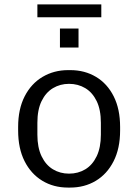

<svg xmlns="http://www.w3.org/2000/svg" viewBox="-20 -838 625 868"><path d="M287 10Q222 10 171 -21Q120 -52 91 -109.5Q62 -167 62 -248V-264Q62 -345 91.5 -402.5Q121 -460 172.5 -490.5Q224 -521 288 -521H298Q363 -521 414 -490.5Q465 -460 494 -402.5Q523 -345 523 -264V-248Q523 -167 493.5 -109Q464 -51 413 -20.5Q362 10 297 10ZM292 -53Q333 -53 365.5 -72.5Q398 -92 417 -131.5Q436 -171 436 -229V-283Q436 -342 417 -381Q398 -420 365.5 -439.5Q333 -459 292 -459Q252 -459 219.5 -439.5Q187 -420 168 -381Q149 -342 149 -283V-229Q149 -171 168 -131.5Q187 -92 219.5 -72.5Q252 -53 292 -53ZM149 -760V-818H438V-760ZM251 -623V-709H335V-623Z"/></svg>

Font: Chivo Medium Light
Style: Regular
Weight: 300
Version: Version 2.002